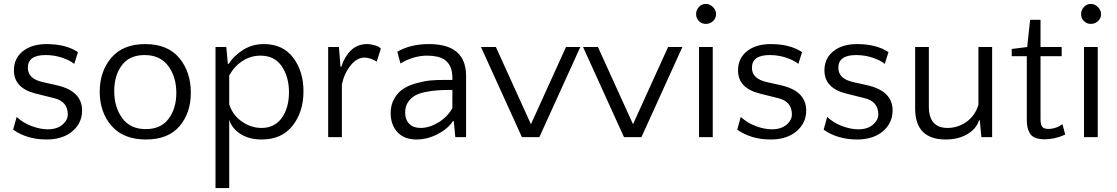

<svg xmlns="http://www.w3.org/2000/svg" viewBox="-20 -700 5701 980"><path d="M213 -419Q122 -419 122 -354Q122 -298 198 -281L269 -265Q399 -236 399 -136Q399 -72 349.5 -30Q300 12 217 12Q119 12 47 -38L65 -103Q99 -72 142.5 -56Q186 -40 224 -40Q271 -40 298.5 -63.5Q326 -87 326 -116Q326 -182 256 -199L160 -223Q51 -251 51 -341Q51 -402 96.5 -438.5Q142 -475 218 -475Q316 -475 378 -434L359 -374Q337 -392 297 -405.5Q257 -419 213 -419Z M721 -475Q836 -475 895 -404Q954 -333 954 -227Q954 -123 896 -55.5Q838 12 725 12Q610 12 549.5 -57.5Q489 -127 489 -232Q489 -336 548.5 -405.5Q608 -475 721 -475ZM724 -41Q801 -41 840.5 -93.5Q880 -146 880 -226Q880 -308 838.5 -363.5Q797 -419 718 -419Q641 -419 602 -367Q563 -315 563 -235Q563 -153 604 -97Q645 -41 724 -41Z M1327 -475Q1424 -475 1476.5 -405.5Q1529 -336 1529 -234Q1529 -129 1473.5 -58.5Q1418 12 1316 12Q1251 12 1207 -16.5Q1163 -45 1150 -89V260H1080V-460H1135L1143 -374H1147Q1174 -416 1221 -445.5Q1268 -475 1327 -475ZM1309 -416Q1261 -416 1219.5 -390Q1178 -364 1150 -315V-168Q1167 -113 1214 -80Q1261 -47 1315 -47Q1382 -47 1418.5 -98.5Q1455 -150 1455 -229Q1455 -308 1418 -362Q1381 -416 1309 -416Z M1924 -452 1903 -386Q1868 -406 1840 -406Q1802 -406 1769.5 -366Q1737 -326 1725 -269V0H1655V-460H1710L1718 -359H1722Q1738 -410 1771 -442.5Q1804 -475 1854 -475Q1873 -475 1894 -468.5Q1915 -462 1924 -452Z M2359 0H2304L2296 -82H2292Q2267 -43 2214 -15.5Q2161 12 2106 12Q2043 12 2008.5 -25.5Q1974 -63 1974 -123Q1974 -167 1994 -199.5Q2014 -232 2042 -249Q2070 -266 2109.5 -276.5Q2149 -287 2179.5 -289.5Q2210 -292 2244 -292H2289V-304Q2289 -368 2248 -396Q2217 -416 2160 -416Q2091 -416 2024 -376L2008 -436Q2075 -475 2168 -475Q2250 -475 2296 -446Q2359 -406 2359 -313ZM2127 -47Q2170 -47 2216 -74Q2262 -101 2289 -148V-241H2280Q2242 -241 2213.5 -239Q2185 -237 2152 -230.5Q2119 -224 2098 -212Q2077 -200 2062.5 -178.5Q2048 -157 2048 -127Q2048 -89 2069 -68Q2090 -47 2127 -47Z M2942 -460 2733 0H2644L2435 -460H2511L2690 -66L2869 -460Z M3463 -460 3254 0H3165L2956 -460H3032L3211 -66L3390 -460Z M3618 -460V0H3548V-460ZM3583 -680Q3603 -680 3619 -664Q3635 -648 3635 -628Q3635 -607 3619.5 -592.5Q3604 -578 3583 -578Q3562 -578 3547.5 -592.5Q3533 -607 3533 -628Q3533 -649 3547.5 -664.5Q3562 -680 3583 -680Z M3909 -419Q3818 -419 3818 -354Q3818 -298 3894 -281L3965 -265Q4095 -236 4095 -136Q4095 -72 4045.5 -30Q3996 12 3913 12Q3815 12 3743 -38L3761 -103Q3795 -72 3838.5 -56Q3882 -40 3920 -40Q3967 -40 3994.5 -63.5Q4022 -87 4022 -116Q4022 -182 3952 -199L3856 -223Q3747 -251 3747 -341Q3747 -402 3792.5 -438.5Q3838 -475 3914 -475Q4012 -475 4074 -434L4055 -374Q4033 -392 3993 -405.5Q3953 -419 3909 -419Z M4350 -419Q4259 -419 4259 -354Q4259 -298 4335 -281L4406 -265Q4536 -236 4536 -136Q4536 -72 4486.5 -30Q4437 12 4354 12Q4256 12 4184 -38L4202 -103Q4236 -72 4279.5 -56Q4323 -40 4361 -40Q4408 -40 4435.5 -63.5Q4463 -87 4463 -116Q4463 -182 4393 -199L4297 -223Q4188 -251 4188 -341Q4188 -402 4233.5 -438.5Q4279 -475 4355 -475Q4453 -475 4515 -434L4496 -374Q4474 -392 4434 -405.5Q4394 -419 4350 -419Z M4651 -460H4721V-156Q4721 -47 4817 -47Q4869 -47 4913 -78Q4957 -109 4974 -165V-460H5044V0H4989L4981 -86H4977Q4964 -43 4918 -15.5Q4872 12 4807 12Q4651 12 4651 -147Z M5221 -92V-413H5144V-450L5223 -460L5238 -599H5291V-460H5399V-413H5291V-94Q5291 -63 5300 -52.5Q5309 -42 5330 -42Q5370 -42 5403 -66L5417 -13Q5364 11 5312 11Q5282 11 5262.5 2.5Q5243 -6 5234.5 -23Q5226 -40 5223.5 -55Q5221 -70 5221 -92Z M5583 -460V0H5513V-460ZM5548 -680Q5568 -680 5584 -664Q5600 -648 5600 -628Q5600 -607 5584.5 -592.5Q5569 -578 5548 -578Q5527 -578 5512.5 -592.5Q5498 -607 5498 -628Q5498 -649 5512.5 -664.5Q5527 -680 5548 -680Z"/></svg>

Font: Quattrocento Sans
Style: Regular
Weight: 400
Designer: Pablo Impallari
Foundry: Pablo Impallari, Igino Marini, Brenda Gallo
Version: Version 2.000